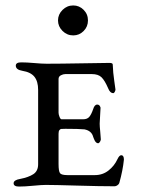

<svg xmlns="http://www.w3.org/2000/svg" viewBox="-20 -682 520 705"><path d="M249 -662Q271 -662 287 -646Q303 -630 303 -607Q303 -584 287 -568Q271 -552 249 -552Q226 -552 209.5 -568.5Q193 -585 193 -607Q193 -629 209.5 -645.5Q226 -662 249 -662ZM151 -448Q200 -448 282 -449.5Q364 -451 382 -451Q394 -451 394 -445Q395 -415 399.5 -385.5Q404 -356 404 -353Q404 -350 401.5 -345Q399 -340 396 -340Q384 -340 377 -358Q365 -386 353 -398Q341 -410 317 -410H220Q212 -410 203.5 -405.5Q195 -401 195 -392V-268Q195 -262 198.5 -253Q202 -244 206 -244H285Q300 -244 307.5 -252.5Q315 -261 322 -281Q327 -298 337 -298Q343 -298 346.5 -293Q350 -288 349 -283Q346 -235 346 -228Q346 -218 348 -199Q350 -180 350 -173Q351 -168 347.5 -162Q344 -156 340 -156Q336 -156 332.5 -159.5Q329 -163 327.5 -166.5Q326 -170 324 -174.5Q322 -179 322 -180Q316 -202 290 -207Q270 -209 220 -209Q208 -209 204.5 -208.5Q201 -208 198 -204Q195 -200 195 -191V-80Q195 -53 200.5 -46Q206 -39 228 -39H328Q357 -39 378.5 -56Q400 -73 411 -97Q418 -112 425 -112Q435 -112 435 -96Q431 -56 418 -10Q417 -6 411.5 -2Q406 2 401 2Q348 2 263.5 -0.5Q179 -3 148 -3Q133 -3 102 0Q71 3 50 3Q30 3 30 -9Q30 -21 54 -25Q85 -31 102.5 -42.5Q120 -54 120 -79V-352Q120 -383 106.5 -400Q93 -417 62 -422Q38 -426 38 -441Q38 -453 58 -453Q78 -453 106 -450.5Q134 -448 151 -448Z"/></svg>

Font: EB Garamond SC 12
Style: Regular
Weight: 400
Version: Version 0.016 ; ttfautohint (v0.97) -l 8 -r 50 -G 200 -x 0 -